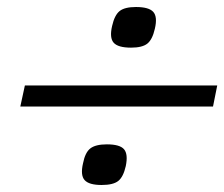

<svg xmlns="http://www.w3.org/2000/svg" viewBox="-20 -674 640 548"><path d="M354 -538Q317 -538 304.5 -552Q292 -566 300 -600Q307 -631 321.5 -642.5Q336 -654 368 -654Q405 -654 417.5 -640Q430 -626 422 -592Q415 -561 400.5 -549.5Q386 -538 354 -538ZM270 -146Q234 -146 221.5 -160Q209 -174 217 -208Q223 -239 238 -250.5Q253 -262 285 -262Q322 -262 334 -248Q346 -234 339 -200Q332 -169 317.5 -157.5Q303 -146 270 -146ZM38 -370 51 -430H600L588 -370Z"/></svg>

Font: Victor Mono Thin Light
Style: Italic
Weight: 300
Italic angle: -12°
Monospace: yes
Version: Version 1.561;gftools[0.9.30]